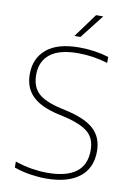

<svg xmlns="http://www.w3.org/2000/svg" viewBox="-102 -1007 745 1079"><g transform="rotate(10 270.5 -467.5)"><path d="M237.5 9Q195.5 9 147.8 1.8Q100 -5.5 55.5 -21.5V-55.5Q105.5 -38.5 151.8 -31.2Q198 -24 239 -24Q458.5 -24 458.5 -190Q458.5 -259 415.8 -294.2Q373 -329.5 276.5 -351.5L243 -359Q142.5 -381.5 94.8 -428.8Q47 -476 47 -554Q47 -643.5 109.5 -696.2Q172 -749 296.5 -749Q339 -749 382.5 -742.8Q426 -736.5 464.5 -724.5V-690.5Q421.5 -703.5 379.2 -709.8Q337 -716 294.5 -716Q188.5 -716 135.8 -674.5Q83 -633 83 -556Q83 -488.5 121.5 -451.8Q160 -415 253 -394L286.5 -386.5Q396 -362 445.2 -315.5Q494.5 -269 494.5 -191Q494.5 -94 427.8 -42.5Q361 9 237.5 9ZM257 -808 356.5 -944H397.5L291 -808Z"/></g></svg>

Font: Encode Sans SmExp Th
Style: Regular
Weight: 100
Width: 6
Designer: Multiple Designers
Foundry: Impallari Type
Version: Version 3.002; ttfautohint (v1.8.3) -l 8 -r 50 -G 200 -x 14 